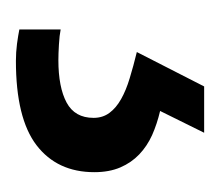

<svg xmlns="http://www.w3.org/2000/svg" viewBox="-38 -3 280 245"><g transform="rotate(90 102.5 120.0)"><path d="M199.2 140.1Q199.2 187.5 164.8 213.9Q130.4 240.2 57.1 240.2Q46.4 240.2 35.4 238.8Q24.4 237.3 17.1 235.8V183.1Q24.4 184.6 36.4 185.3Q48.3 186 56.2 186Q90.8 186 110.4 175.5Q129.9 165 129.9 141.1Q129.9 129.4 123.5 120.8Q117.2 112.3 106 106Q94.7 99.6 79.3 95Q64 90.3 45.9 85.9L89.8 0H148.9L121.1 56.2Q137.7 60.1 151.9 66.4Q166 72.8 176.5 82.8Q187 92.8 193.1 106.9Q199.2 121.1 199.2 140.1Z"/></g></svg>

Font: Droid Sans
Style: Regular
Weight: 400
Foundry: Ascender Corporation
Version: Version 1.00 build 114